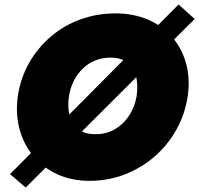

<svg xmlns="http://www.w3.org/2000/svg" viewBox="-20 -780 892 860"><path d="M289 -350Q295 -387 311 -418.5Q327 -450 351.5 -473.5Q376 -497 407.5 -509.5Q439 -522 476 -522Q513 -522 537.5 -508Q562 -494 576 -470Q590 -446 593.5 -415Q597 -384 592 -350Q586 -314 570 -282.5Q554 -251 529.5 -227.5Q505 -204 473.5 -191Q442 -178 405 -179Q368 -179 343.5 -193Q319 -207 305 -231Q291 -255 287.5 -285.5Q284 -316 289 -350ZM60 -350Q49 -272 67 -203.5Q85 -135 128 -82.5Q171 -30 235.5 0Q300 30 382 30Q465 30 539.5 1Q614 -28 673 -79.5Q732 -131 770.5 -200Q809 -269 821 -350Q832 -428 813.5 -495.5Q795 -563 751.5 -613.5Q708 -664 643 -692Q578 -720 497 -720Q414 -720 340 -693Q266 -666 207.5 -616Q149 -566 110.5 -498.5Q72 -431 60 -350ZM780 -760 25 0 95 60 852 -695Z"/></svg>

Font: Jost Black
Style: Italic
Weight: 900
Italic angle: -5°
Version: Version 3.710